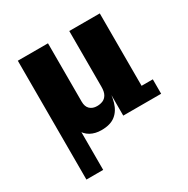

<svg xmlns="http://www.w3.org/2000/svg" viewBox="-161 -660 969 992"><g transform="rotate(-30 323.5 -163.5)"><path d="M271 9Q234 9 206 -6.5Q178 -22 162.5 -54.5Q147 -87 147 -138H75V-518H255V-170Q255 -140 271 -125Q287 -110 313 -110Q332 -110 347.5 -116.5Q363 -123 372.5 -139.5Q382 -156 382 -186L409 -182Q409 -124 396.5 -81Q384 -38 354 -14.5Q324 9 271 9ZM405 0V-159L382 -160V-518H564V-86H631V0ZM75 -138H175V191H75Z"/></g></svg>

Font: Montagu Slab
Style: Bold
Weight: 700
Designer: Florian Karsten
Foundry: Florian Karsten
Version: Version 1.000